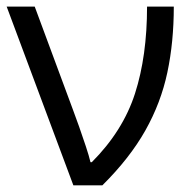

<svg xmlns="http://www.w3.org/2000/svg" viewBox="-20 -555 581 575"><path d="M0 -535.2H84L198.2 -227.1Q206.5 -205.6 217 -175.5Q227.5 -145.5 237.1 -116.7Q246.6 -87.9 251 -69.3H254.9Q348.1 -162.6 384.3 -274.9Q420.4 -387.2 420.4 -535.2H500.5Q500.5 -429.2 481.2 -338.1Q461.9 -247.1 415.3 -164.3Q368.7 -81.5 286.6 0H199.7Z"/></svg>

Font: Open Sans
Style: Regular
Weight: 400
Designer: Monotype Design Team
Foundry: Monotype Imaging Inc.
Version: Version 3.000; ttfautohint (v1.8.4)